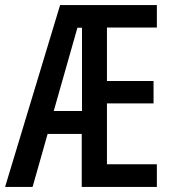

<svg xmlns="http://www.w3.org/2000/svg" viewBox="-22 -734 680 754"><path d="M594 0V-89H398V-328H581V-416H398V-626H594V-714H214L-2 0H106L165 -208H299V0ZM189 -298 282 -625H300V-298Z"/></svg>

Font: Noto Sans Armenian ExtraCondensed Medium
Style: Regular
Weight: 500
Width: 2
Designer: Monotype Design Team
Foundry: Monotype Imaging Inc.
Version: Version 2.008